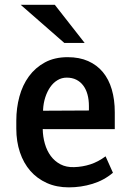

<svg xmlns="http://www.w3.org/2000/svg" viewBox="-20 -786 555 816"><path d="M272.5 10.3Q220.2 10.3 179 -8.3Q137.7 -26.9 108.9 -59.8Q80.1 -92.8 64.7 -138.7Q49.3 -184.6 49.3 -239.3V-273.4Q49.3 -326.7 62.5 -375.5Q75.7 -424.3 102.8 -461.4Q129.9 -498.5 170.9 -520.8Q211.9 -543 267.6 -543Q317.4 -543 354.7 -526.4Q392.1 -509.8 417.2 -479.5Q442.4 -449.2 455.1 -405.8Q467.8 -362.3 467.8 -309.1V-237.3H168.9Q167 -237.3 165.3 -237.5Q163.6 -237.8 161.6 -237.3Q162.1 -205.1 170.7 -175.3Q179.2 -145.5 195.8 -123Q212.4 -100.6 237.1 -87.6Q261.7 -74.7 294.9 -75.7Q330.6 -76.7 363.8 -87.4Q397 -98.1 428.7 -121.6L460 -51.8Q421.9 -19.5 373 -4.6Q324.2 10.3 272.5 10.3ZM263.7 -456.1Q242.2 -456.1 224.4 -445.3Q206.5 -434.6 193.6 -416Q180.7 -397.5 172.6 -372.8Q164.6 -348.1 163.1 -320.3V-315.4L357.9 -316.4V-335.4Q357.9 -362.3 351.8 -384.5Q345.7 -406.7 333.7 -422.6Q321.8 -438.5 304.2 -447.3Q286.6 -456.1 263.7 -456.1ZM339.8 -603.5H253.4L67.9 -765.6H212.9Z"/></svg>

Font: Ufes Sans Medium
Style: Regular
Weight: 500
Designer: Ricardo Esteves & Filipe Motta
Foundry: ProDesignUfes - Ricardo Esteves, Filipe Motta (This is a derivative work, based on Roboto family, by Christian Robertson
Version: Version 2.0